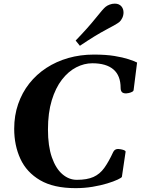

<svg xmlns="http://www.w3.org/2000/svg" viewBox="-20 -1002 760 1036"><path d="M387.7 13.2Q269.5 13.2 196.5 -29.5Q123.5 -72.3 90.1 -144.8Q56.6 -217.3 56.6 -307.1Q56.6 -378.9 77.9 -440.4Q99.1 -502 137.9 -551.3Q176.8 -600.6 230.2 -635.5Q283.7 -670.4 348.6 -689Q413.6 -707.5 486.3 -707.5Q551.3 -707.5 597.4 -700Q643.6 -692.4 673.8 -682.4Q704.1 -672.4 719.7 -664.6L701.2 -518.1Q701.2 -510.7 692.6 -506.3Q684.1 -502 674.6 -500Q665 -498 660.6 -498Q643.6 -498 637.2 -505.9Q630.9 -513.7 630.9 -527.3Q630.9 -594.2 592 -627.4Q553.2 -660.6 478 -660.6Q434.1 -660.6 391.4 -638.7Q348.6 -616.7 314.2 -572.3Q279.8 -527.8 259.3 -460.7Q238.8 -393.6 238.8 -303.2Q238.8 -213.4 260 -152.8Q281.2 -92.3 316.7 -62Q352.1 -31.7 394.5 -31.7Q449.7 -31.7 484.1 -47.1Q518.6 -62.5 542.5 -95.7Q566.4 -128.9 590.8 -181.6Q598.6 -198.2 617.7 -198.2Q622.1 -198.2 631.6 -196.5Q641.1 -194.8 649.4 -191.7Q657.7 -188.5 657.7 -183.1L637.7 -47.9Q636.2 -43 615 -33Q593.8 -22.9 558.6 -12.2Q523.4 -1.5 479.5 5.9Q435.5 13.2 387.7 13.2ZM411.1 -754.9 388.2 -783.2Q455.1 -852.5 495.6 -903.3Q536.1 -954.1 549.3 -964.8Q558.1 -972.2 571.8 -977.3Q585.4 -982.4 599.1 -982.4Q623.5 -982.4 636.2 -966.3Q646.5 -953.1 646.5 -934.6Q646.5 -919.4 639.9 -905.3Q633.3 -891.1 623.5 -882.8Q610.4 -872.1 552.2 -841.6Q494.1 -811 411.1 -754.9Z"/></svg>

Font: Gelasio
Style: Italic
Weight: 400
Italic angle: -8.5°
Designer: Eben Sorkin
Foundry: Eben Sorkin
Version: Version 1.008